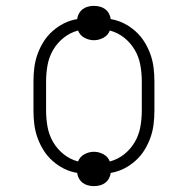

<svg xmlns="http://www.w3.org/2000/svg" viewBox="-20 -587 640 654"><path d="M300 47Q290 47 280 44.5Q270 42 262 36Q254 30 249 21Q244 12 243 2Q219 -2 198 -12.5Q177 -23 159 -39Q141 -55 128.5 -75Q116 -95 108 -117Q100 -139 97 -162.5Q94 -186 94 -210V-310Q94 -334 97 -357.5Q100 -381 108 -403Q116 -425 128.5 -445Q141 -465 159 -481Q177 -497 198 -507.5Q219 -518 243 -522Q244 -532 249 -541Q254 -550 262 -556Q270 -562 280 -564.5Q290 -567 300 -567Q310 -567 320 -564.5Q330 -562 338 -556Q346 -550 351 -541Q356 -532 357 -522Q381 -518 402 -507.5Q423 -497 441 -481Q459 -465 471.5 -445Q484 -425 492 -403Q500 -381 503 -357.5Q506 -334 506 -310V-210Q506 -186 503 -162.5Q500 -139 492 -117Q484 -95 471.5 -75Q459 -55 441 -39Q423 -23 402 -12.5Q381 -2 357 2Q356 12 351 21Q346 30 338 36Q330 42 320 44.5Q310 47 300 47ZM354 -37Q381 -44 403 -61.5Q425 -79 439 -103Q453 -127 458 -154.5Q463 -182 463 -210V-310Q463 -338 458 -365.5Q453 -393 439 -417Q425 -441 403 -458.5Q381 -476 354 -483Q348 -467 332.5 -458.5Q317 -450 300 -450Q283 -450 267.5 -458.5Q252 -467 246 -483Q219 -476 197 -458.5Q175 -441 161 -417Q147 -393 142 -365.5Q137 -338 137 -310V-210Q137 -182 142 -154.5Q147 -127 161 -103Q175 -79 197 -61.5Q219 -44 246 -37Q252 -53 267.5 -61.5Q283 -70 300 -70Q317 -70 332.5 -61.5Q348 -53 354 -37Z"/></svg>

Font: Iosevka Etoile Extralight
Style: Regular
Weight: 200
Designer: Belleve Invis
Foundry: Belleve Invis
Version: Version 22.1.2; ttfautohint (v1.8.4)